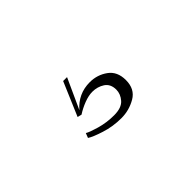

<svg xmlns="http://www.w3.org/2000/svg" viewBox="-29 -107 347 347"><g transform="rotate(-45 144.5 67.0)"><path d="M149 127.5Q127.5 127.5 108 121.2Q88.5 115 81 110L84.5 101Q90 104.5 107.2 109.5Q124.5 114.5 143.5 114.5Q162.5 114.5 170.8 105Q179 95.5 179 84.5Q179 70 168.8 63.2Q158.5 56.5 145.5 56.5Q136 56.5 124.2 61Q112.5 65.5 102.5 72L94.5 70L122 5.5H132L105.5 63.5Q125 41 154.5 41Q173.5 41 188.5 51.8Q203.5 62.5 203.5 84.5Q203.5 107.5 186.2 117.5Q169 127.5 149 127.5Z"/></g></svg>

Font: Imbue 100pt Thin
Style: Regular
Weight: 100
Designer: Tyler Finck
Foundry: Etcetera Type Company
Version: Version 1.102; ttfautohint (v1.8.3)